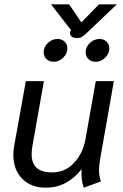

<svg xmlns="http://www.w3.org/2000/svg" viewBox="-20 -862 572 892"><path d="M42 -143Q42 -165 46 -185L100 -485H184L131 -186Q127 -166 127 -145Q127 -104 150 -82.5Q173 -61 223 -61Q283 -61 324.5 -106Q366 -151 377 -215L425 -485H509L445 -122Q440 -92 440 -71Q440 -43 449 -19L369 10Q356 -27 359 -76Q291 10 193 10Q124 10 83 -32Q42 -74 42 -143ZM305 -708Q305 -714 307 -717L310 -722L217 -842H301L358 -758L440 -842H523L381 -707Q368 -695 359.5 -690Q351 -685 338 -685Q322 -685 313.5 -692Q305 -699 305 -708ZM183 -619Q183 -644 202.5 -662.5Q222 -681 248 -681Q267 -681 280 -668.5Q293 -656 293 -637Q293 -613 273.5 -594Q254 -575 230 -575Q209 -575 196 -587.5Q183 -600 183 -619ZM378 -619Q378 -644 397.5 -662.5Q417 -681 443 -681Q462 -681 475 -668.5Q488 -656 488 -637Q488 -613 468.5 -594Q449 -575 425 -575Q404 -575 391 -587.5Q378 -600 378 -619Z"/></svg>

Font: Niramit
Style: Italic
Weight: 400
Italic angle: -10°
Version: Version 1.000; ttfautohint (v1.6)